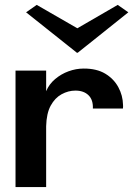

<svg xmlns="http://www.w3.org/2000/svg" viewBox="-20 -758 540 778"><path d="M42.9 0V-472H167V-388.4Q178.7 -416.7 203.1 -437.4Q227.5 -458.1 257.7 -469.1Q288 -480.2 319.1 -480.2Q371.6 -480.4 406.4 -459.5Q441.1 -438.6 459.4 -404.9Q477.7 -371.3 478.5 -333Q478.7 -329.5 478.7 -326.2Q478.7 -322.9 478.1 -318.2H356.3Q357.8 -353.5 338.5 -372.2Q319.2 -390.9 285.6 -390.9Q256.7 -390.9 229.6 -376.1Q202.5 -361.3 185.4 -329.9Q168.3 -298.5 167 -246.3V0ZM128.8 -738.2 293.4 -643.4 457 -738.2 500 -708.1 295.1 -544.4H291.4L85.7 -708.1Z"/></svg>

Font: Panamera Thin
Style: Regular
Weight: 100
Designer: Bastien Sozeau
Foundry: NBR — Bastien Sozeau
Version: Version 3.003;gftools[0.9.33]